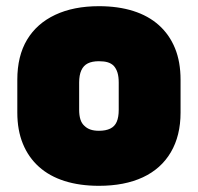

<svg xmlns="http://www.w3.org/2000/svg" viewBox="-20 -584 640 621"><path d="M300 -564Q362 -564 411 -548.5Q460 -533 494 -502.5Q528 -472 546 -428Q564 -384 564 -326V-220Q564 -145 532.5 -91.5Q501 -38 442 -10.5Q383 17 300 17Q238 17 189 1.5Q140 -14 106 -44.5Q72 -75 54 -119Q36 -163 36 -220V-326Q36 -403 67.5 -455.5Q99 -508 158.5 -536Q218 -564 300 -564ZM300 -386Q278 -386 264 -379Q250 -372 243 -356.5Q236 -341 236 -317V-229Q236 -211 240 -198Q244 -185 253 -177Q261 -169 272.5 -165Q284 -161 300 -161Q322 -161 336.5 -168Q351 -175 357.5 -190Q364 -205 364 -229V-317Q364 -336 360 -349Q356 -362 348 -371Q340 -379 328.5 -382.5Q317 -386 300 -386Z"/></svg>

Font: Recursive Monospace Black
Style: Regular
Weight: 900
Version: Version 1.047